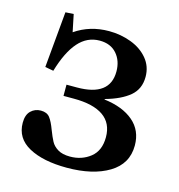

<svg xmlns="http://www.w3.org/2000/svg" viewBox="-90 -639 678 728"><g transform="rotate(15 249.0 -275.0)"><path d="M31 -112Q31 -143 47 -158.5Q63 -174 86 -174Q110 -174 121.5 -159Q133 -144 144 -114Q154 -88 162.5 -72Q171 -56 189 -45Q207 -34 237 -34Q283 -34 316.5 -60.5Q350 -87 350 -140Q350 -195 310.5 -222.5Q271 -250 195 -250H154V-294H195Q324 -294 324 -391Q324 -433 300 -460.5Q276 -488 233 -488Q184 -488 149.5 -449Q115 -410 92 -332L59 -338L79 -558L111 -560L125 -492Q183 -532 258 -532Q304 -532 345 -516.5Q386 -501 411 -471Q436 -441 436 -400Q436 -352 402.5 -324Q369 -296 308 -279V-277Q381 -268 422.5 -232.5Q464 -197 464 -138Q464 -66 401 -28Q338 10 236 10Q143 10 87 -20.5Q31 -51 31 -112Z"/></g></svg>

Font: Minipax
Style: Bold
Weight: 500
Designer: Raphaël Ronot, Igor Stepanchenko (Cyrillic)
Foundry: steppetype
Version: Version 1.002